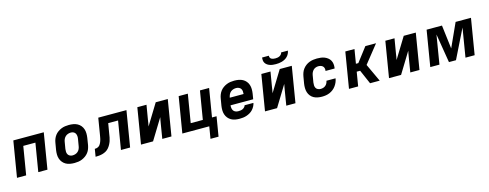

<svg xmlns="http://www.w3.org/2000/svg" viewBox="-27 -1629 6854 2692"><g transform="rotate(-15 3400.0 -283.0)"><path d="M23 0 109 -520H551L465 0H332L400 -410H224L156 0Z M857 8Q824 8 792.5 2.5Q761 -3 734.5 -17.5Q708 -32 688.5 -55.5Q669 -79 659 -108Q649 -137 648.5 -169.5Q648 -202 653 -234L670 -334Q674 -361 684.5 -388.5Q695 -416 712.5 -439.5Q730 -463 754.5 -480.5Q779 -498 806 -509Q833 -520 861 -524Q889 -528 916 -528Q949 -528 980.5 -522.5Q1012 -517 1039 -502.5Q1066 -488 1085.5 -464.5Q1105 -441 1114.5 -412Q1124 -383 1124.5 -350.5Q1125 -318 1120 -286L1104 -186Q1099 -159 1089 -131.5Q1079 -104 1061 -80.5Q1043 -57 1018.5 -39.5Q994 -22 967.5 -11Q941 0 912.5 4Q884 8 857 8ZM857 -102Q878 -102 898.5 -108.5Q919 -115 935.5 -129.5Q952 -144 961 -164Q970 -184 973 -204L990 -304Q994 -325 992.5 -345.5Q991 -366 982 -383Q973 -400 955 -409Q937 -418 917 -418Q896 -418 875.5 -411.5Q855 -405 838.5 -390.5Q822 -376 812.5 -356Q803 -336 800 -316L783 -216Q780 -195 781 -174.5Q782 -154 791.5 -137Q801 -120 819 -111Q837 -102 857 -102Z M1532 0 1600 -410H1457L1432 -263Q1428 -237 1423.5 -211.5Q1419 -186 1410.5 -161Q1402 -136 1389 -112Q1376 -88 1358 -67Q1340 -46 1316 -32.5Q1292 -19 1266.5 -12Q1241 -5 1215 -2.5Q1189 0 1164 0L1182 -110Q1195 -110 1209 -113Q1223 -116 1236 -124Q1249 -132 1258 -144Q1267 -156 1273 -169Q1279 -182 1283.5 -195.5Q1288 -209 1291.5 -222.5Q1295 -236 1297 -250Q1299 -264 1302 -278L1342 -520H1751L1665 0Z M1823 0 1909 -520H2042L2007 -312Q2004 -289 2000 -265.5Q1996 -242 1991 -218L2176 -520H2351L2265 0H2132L2166 -208Q2170 -231 2174 -254.5Q2178 -278 2183 -302L1998 0Z M2902 174H2785L2814 0H2423L2509 -520H2642L2574 -110H2750L2818 -520H2951L2883 -110H2949Z M3253 8Q3221 8 3190 2.5Q3159 -3 3132.5 -18Q3106 -33 3087 -56.5Q3068 -80 3058.5 -109Q3049 -138 3048.5 -170Q3048 -202 3053 -234L3070 -334Q3074 -361 3084.5 -388.5Q3095 -416 3112.5 -439.5Q3130 -463 3154.5 -480.5Q3179 -498 3206 -509Q3233 -520 3261 -524Q3289 -528 3316 -528Q3349 -528 3380.5 -522.5Q3412 -517 3439 -502.5Q3466 -488 3485.5 -464.5Q3505 -441 3514.5 -412Q3524 -383 3524.5 -350.5Q3525 -318 3520 -286L3507 -207H3178Q3176 -186 3179 -165.5Q3182 -145 3193 -129.5Q3204 -114 3223 -106.5Q3242 -99 3262 -99Q3278 -99 3294 -101Q3310 -103 3325 -109.5Q3340 -116 3352.5 -129Q3365 -142 3369 -157H3497Q3492 -132 3479 -107.5Q3466 -83 3447.5 -63Q3429 -43 3405 -29Q3381 -15 3355.5 -6.5Q3330 2 3304.5 5Q3279 8 3253 8ZM3196 -313H3396Q3398 -334 3396 -354Q3394 -374 3383.5 -389.5Q3373 -405 3354.5 -413Q3336 -421 3316 -421Q3295 -421 3273.5 -414.5Q3252 -408 3235 -393Q3218 -378 3209 -357.5Q3200 -337 3196 -317Z M3623 0 3709 -520H3842L3807 -312Q3804 -289 3800 -265.5Q3796 -242 3791 -218L3976 -520H4151L4065 0H3932L3966 -208Q3970 -231 3974 -254.5Q3978 -278 3983 -302L3798 0ZM3943 -600Q3921 -600 3899.5 -602.5Q3878 -605 3858 -611.5Q3838 -618 3821 -629.5Q3804 -641 3792.5 -658Q3781 -675 3778.5 -696.5Q3776 -718 3779 -740H3877Q3875 -725 3881 -712Q3887 -699 3899.5 -692Q3912 -685 3926.5 -682.5Q3941 -680 3956 -680Q3971 -680 3986.5 -682.5Q4002 -685 4016.5 -692Q4031 -699 4042 -712Q4053 -725 4055 -740H4153Q4150 -718 4139.5 -696.5Q4129 -675 4112.5 -658Q4096 -641 4075 -629.5Q4054 -618 4032 -611.5Q4010 -605 3987.5 -602.5Q3965 -600 3943 -600Z M4450 8Q4418 8 4387 2Q4356 -4 4330 -18.5Q4304 -33 4285.5 -56.5Q4267 -80 4258 -109Q4249 -138 4248.5 -170Q4248 -202 4253 -234L4270 -334Q4275 -362 4285 -389Q4295 -416 4313 -439.5Q4331 -463 4355 -481Q4379 -499 4406.5 -509.5Q4434 -520 4462 -524Q4490 -528 4517 -528Q4546 -528 4574 -524.5Q4602 -521 4627 -511Q4652 -501 4673 -484.5Q4694 -468 4707 -445Q4720 -422 4723.5 -394Q4727 -366 4723 -338L4721 -328H4589L4590 -332Q4593 -350 4588.5 -367.5Q4584 -385 4572 -396.5Q4560 -408 4543 -413Q4526 -418 4508 -418Q4489 -418 4469.5 -411Q4450 -404 4435 -389Q4420 -374 4411.5 -354.5Q4403 -335 4400 -316L4383 -216Q4380 -195 4381 -174Q4382 -153 4391.5 -136Q4401 -119 4420 -110.5Q4439 -102 4460 -102Q4478 -102 4496.5 -107.5Q4515 -113 4530 -125.5Q4545 -138 4554 -155.5Q4563 -173 4566 -191V-192H4698V-190Q4694 -163 4682.5 -136Q4671 -109 4653.5 -85Q4636 -61 4612.5 -42.5Q4589 -24 4562 -12.5Q4535 -1 4506.5 3.5Q4478 8 4450 8Z M4842 0 4928 -520H5061L5027 -315H5062L5219 -520H5374L5167 -260L5288 0H5148L5059 -205H5009L4975 0Z M5423 0 5509 -520H5642L5607 -312Q5604 -289 5600 -265.5Q5596 -242 5591 -218L5776 -520H5951L5865 0H5732L5766 -208Q5770 -231 5774 -254.5Q5778 -278 5783 -302L5598 0Z M6022 0 6108 -520H6331L6373 -177L6529 -520H6752L6666 0H6533L6602 -419L6395 0H6293L6224 -419L6155 0Z"/></g></svg>

Font: Iosevka Aile Extrabold Oblique
Style: Regular
Weight: 800
Italic angle: -9°
Designer: Belleve Invis
Foundry: Belleve Invis
Version: Version 31.1.0; ttfautohint (v1.8.4)